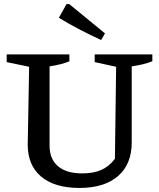

<svg xmlns="http://www.w3.org/2000/svg" viewBox="-20 -919 788 949"><path d="M373 10Q250 10 183.5 -46Q117 -102 117 -204L124 -589L13 -612V-650H323V-616Q304 -608 280.5 -602Q257 -596 225 -591V-199Q225 -133 266.5 -97.5Q308 -62 386 -62Q442 -62 480.5 -79Q519 -96 548 -134L554 -589L448 -612V-650H733V-616Q689 -599 631 -591V-215Q631 -107 563 -48.5Q495 10 373 10ZM480 -721Q426 -746 374 -773Q322 -800 271 -831L309 -899H322L499 -754Z"/></svg>

Font: Piazzolla Medium
Style: Regular
Weight: 500
Designer: Juan Pablo del Peral
Foundry: Huerta Tipografica
Version: Version 1.330